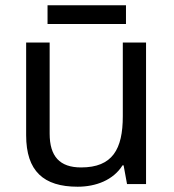

<svg xmlns="http://www.w3.org/2000/svg" viewBox="-20 -697 658 727"><path d="M457 -677H160V-606H457ZM533 -536H445V-257C445 -132 406 -63 287 -63C206 -63 168 -105 168 -191V-536H79V-185C79 -49 145 10 274 10C343 10 409 -15 444 -71H448L461 0H533Z"/></svg>

Font: Noto Sans EgyptHiero
Style: Regular
Weight: 400
Designer: Monotype Design Team
Foundry: Monotype Imaging Inc.
Version: Version 2.002